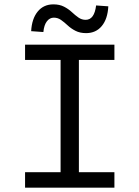

<svg xmlns="http://www.w3.org/2000/svg" viewBox="-20 -861 640 881"><path d="M95 0V-71H258V-586H95V-656H505V-586H342V-71H505V0ZM375 -709Q347 -709 326.5 -719.5Q306 -730 290.5 -744.5Q275 -759 260 -769.5Q245 -780 227 -780Q208 -780 195 -763Q182 -746 179 -714L123 -718Q126 -775 153 -808Q180 -841 225 -841Q253 -841 273.5 -830.5Q294 -820 309.5 -805.5Q325 -791 340 -780.5Q355 -770 373 -770Q413 -770 421 -836L477 -832Q474 -774 447 -741.5Q420 -709 375 -709Z"/></svg>

Font: SauceCodePro NFM
Style: Regular
Weight: 400
Monospace: yes
Designer: Paul D. Hunt, Teo Tuominen
Foundry: Adobe
Version: Version 2.042;hotconv 1.1.0;makeotfexe 2.6.0;Nerd Fonts 3.3.